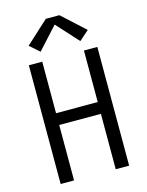

<svg xmlns="http://www.w3.org/2000/svg" viewBox="-141 -1062 881 1148"><g transform="rotate(-15 300.0 -488.5)"><path d="M88 0V-735H171V-416H429V-735H512V0H429V-343H171V0ZM177 -795 117 -848 258 -977H342L483 -848L423 -795L300 -930Z"/></g></svg>

Font: Iosevka SS04 Extended
Style: Regular
Weight: 400
Width: 7
Monospace: yes
Designer: Belleve Invis
Foundry: Belleve Invis
Version: Version 19.0.0; ttfautohint (v1.8.4)